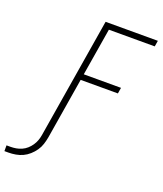

<svg xmlns="http://www.w3.org/2000/svg" viewBox="-294 -841 957 1129"><g transform="rotate(20 185.0 -276.0)"><path d="M-105 183H-130V147H-105Q-88 147 -70.5 144Q-53 141 -36 133.5Q-19 126 -5 113.5Q9 101 19.5 85.5Q30 70 36 53.5Q42 37 45 19L169 -735H496L490 -698H203L154 -401H387L381 -364H148L85 19Q81 41 74 63Q67 85 53.5 104.5Q40 124 22 140Q4 156 -16.5 165.5Q-37 175 -60 179Q-83 183 -105 183Z"/></g></svg>

Font: Iosevka Curly Extralight
Style: Italic
Weight: 200
Italic angle: -9°
Monospace: yes
Designer: Belleve Invis
Foundry: Belleve Invis
Version: Version 22.1.2; ttfautohint (v1.8.4)